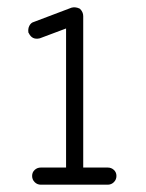

<svg xmlns="http://www.w3.org/2000/svg" viewBox="-20 -729 399 526"><path d="M92 -223Q82 -223 75 -230Q68 -237 68 -247Q68 -257 75 -263.5Q82 -270 92 -270H161V-651L89 -624Q68 -619 59 -638L58 -639Q56 -650 60.5 -658.5Q65 -667 73 -669L176 -708Q187 -711 199 -705Q208 -696 208 -685V-270H275Q285 -270 292 -263.5Q299 -257 299 -247Q299 -237 292 -230Q285 -223 275 -223Z"/></svg>

Font: Zen Kurenaido
Style: Regular
Weight: 400
Designer: Yoshimichi Ohira
Foundry: Positype
Version: Version 1.001